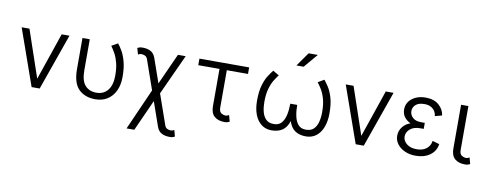

<svg xmlns="http://www.w3.org/2000/svg" viewBox="-74 -1102 4331 1705"><g transform="rotate(10 2092.0 -250.0)"><path d="M257.8 -82 403.3 -507.8H473.6L294.4 0H221.7L42.5 -507.8H112.8Z M656.7 -507.8V-228.5Q656.7 -133.8 694.3 -92.3Q731.9 -50.8 796.4 -50.8Q860.8 -50.8 898.2 -97.2Q935.5 -143.6 935.5 -228.5Q935.5 -294.4 923.6 -341.8Q911.6 -389.2 893.1 -423.1Q874.5 -457 854.5 -483.9L910.6 -516.1Q928.7 -494.1 950 -457.8Q971.2 -421.4 986.3 -365.7Q1001.5 -310.1 1001.5 -228.5Q1001.5 -156.7 976.3 -103.5Q951.2 -50.3 905 -21Q858.9 8.3 796.4 8.3Q702.6 8.3 646.7 -46.6Q590.8 -101.6 590.8 -228.5V-507.8Z M1248.5 -446.8 1325.2 -228 1451.7 -507.8H1521.5L1354.5 -143.6L1450.2 129.4Q1458 150.9 1474.6 157.7Q1491.2 164.6 1507.3 164.6Q1520.5 164.6 1535.6 154.8L1551.3 211.4Q1532.2 223.1 1507.3 223.1Q1461.4 223.1 1431.6 206.8Q1401.9 190.4 1388.7 153.3L1312 -65.9L1185.5 214.8H1115.7L1280.3 -156.7L1187 -423.3Q1179.2 -444.3 1162.6 -451.2Q1146 -458 1129.9 -458Q1116.7 -458 1101.6 -448.7L1085.9 -504.9Q1105 -516.6 1129.9 -516.6Q1175.8 -516.6 1205.3 -500.5Q1234.9 -484.4 1248.5 -446.8Z M1991.7 -60.1 2007.3 -3.4Q1988.3 8.3 1963.4 8.3Q1903.3 8.3 1870.1 -21Q1836.9 -50.3 1836.9 -112.3V-448.7H1645.5V-507.8H2093.8V-448.7H1902.8V-112.3Q1902.8 -74.7 1922.4 -62.5Q1941.9 -50.3 1963.4 -50.3Q1976.6 -50.3 1991.7 -60.1Z M2213.9 -228.5Q2213.9 -314 2230.7 -370.1Q2247.6 -426.3 2270.3 -460.9Q2293 -495.6 2310.1 -516.1L2365.2 -483.4Q2346.2 -460 2326.4 -427Q2306.6 -394 2293.2 -345.9Q2279.8 -297.9 2279.8 -228.5Q2279.8 -181.6 2290 -140.9Q2300.3 -100.1 2325.4 -75.2Q2350.6 -50.3 2396.5 -50.3Q2440.4 -50.3 2464.8 -78.1Q2489.3 -106 2499.3 -152.3Q2509.3 -198.7 2509.3 -253.9H2571.8Q2571.8 -198.7 2581.8 -152.3Q2591.8 -106 2616.2 -78.1Q2640.6 -50.3 2684.6 -50.3Q2730.5 -50.3 2755.6 -75.2Q2780.8 -100.1 2791 -140.9Q2801.3 -181.6 2801.3 -228.5Q2801.3 -297.9 2787.8 -345.9Q2774.4 -394 2754.6 -427Q2734.9 -460 2715.8 -483.4L2771 -516.1Q2788.1 -495.6 2810.8 -460.9Q2833.5 -426.3 2850.3 -370.1Q2867.2 -314 2867.2 -228.5Q2867.2 -158.7 2846.9 -105.2Q2826.7 -51.8 2788.1 -21.7Q2749.5 8.3 2695.3 8.3Q2638.7 8.3 2599.6 -16.6Q2560.5 -41.5 2540.5 -102.1Q2520.5 -41.5 2481.4 -16.6Q2442.4 8.3 2385.7 8.3Q2331.5 8.3 2293 -21.7Q2254.4 -51.8 2234.1 -105.2Q2213.9 -158.7 2213.9 -228.5ZM2569.3 -597.7H2504.4L2592.3 -722.7H2675.3Z M3180.2 -82 3325.7 -507.8H3396L3216.8 0H3144L2964.8 -507.8H3035.2Z M3684.6 -293.5H3715.3V-239.3H3684.6Q3625 -239.3 3592.3 -210.7Q3559.6 -182.1 3559.6 -144Q3559.6 -106.4 3593 -78.4Q3626.5 -50.3 3684.6 -50.3Q3740.7 -50.3 3773.7 -77.9Q3806.6 -105.5 3811.5 -147.5L3874.5 -129.9Q3865.2 -65.9 3813.7 -28.8Q3762.2 8.3 3684.6 8.3Q3631.3 8.3 3587.9 -11Q3544.4 -30.3 3519 -63.7Q3493.7 -97.2 3493.7 -139.2Q3493.7 -183.1 3520.5 -218Q3547.4 -252.9 3591.3 -267.6Q3557.1 -282.2 3535.4 -310.8Q3513.7 -339.4 3513.7 -380.9Q3513.7 -419.4 3535.4 -450Q3557.1 -480.5 3595.7 -498.3Q3634.3 -516.1 3684.6 -516.1Q3760.3 -516.1 3804.2 -477.8Q3848.1 -439.5 3855.5 -384.8L3792 -367.7Q3792 -387.7 3780.3 -408.4Q3768.6 -429.2 3744.9 -443.4Q3721.2 -457.5 3684.6 -457.5Q3631.8 -457.5 3605.7 -433.8Q3579.6 -410.2 3579.6 -376.5Q3579.6 -344.2 3605.2 -318.8Q3630.9 -293.5 3684.6 -293.5Z M4160.2 -60.1 4175.8 -3.4Q4156.7 8.3 4131.3 8.3Q4071.8 8.3 4038.3 -21Q4004.9 -50.3 4004.9 -112.3V-507.8H4070.8V-112.3Q4070.8 -74.7 4090.6 -62.5Q4110.4 -50.3 4131.3 -50.3Q4145 -50.3 4160.2 -60.1Z"/></g></svg>

Font: Giphurs Light
Style: Regular
Weight: 300
Version: Version 0.920; ttfautohint (v1.8.4.7-5d5b)